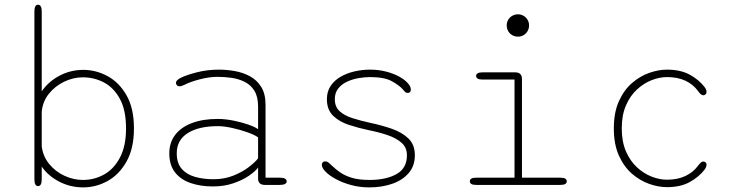

<svg xmlns="http://www.w3.org/2000/svg" viewBox="-20 -782 3135 812"><path d="M141 5Q125.5 5 125.5 -24V-733.5Q125.5 -762 141 -762Q148.5 -762 152.5 -754.8Q156.5 -747.5 156.5 -733.5V-395.5Q184 -436.5 231 -461.5Q278 -486.5 332 -486.5Q386 -486.5 435 -460Q484 -433.5 515.2 -378.8Q546.5 -324 546.5 -239Q546.5 -154.5 515.2 -99Q484 -43.5 435 -16.5Q386 10.5 332 10.5Q278 10.5 231 -13.5Q184 -37.5 156.5 -77.5V-24Q156.5 5 141 5ZM156.5 -163.5Q161.5 -121 187.8 -88.8Q214 -56.5 252.2 -38.8Q290.5 -21 330.5 -21Q379 -21 420.5 -44.2Q462 -67.5 487.5 -116Q513 -164.5 513 -239Q513 -315.5 487.5 -363Q462 -410.5 420.5 -432.8Q379 -455 330.5 -455Q290.5 -455 252 -436.8Q213.5 -418.5 187 -385.8Q160.5 -353 156.5 -309.5Z M1100 0Q1086 0 1078.8 -6.8Q1071.5 -13.5 1071.5 -26V-73.5Q1060 -57.5 1032.8 -38.8Q1005.5 -20 966.5 -6.8Q927.5 6.5 880.5 6.5Q827.5 6.5 785.8 -8Q744 -22.5 720 -53.2Q696 -84 696 -133.5Q696 -179 720.8 -211.5Q745.5 -244 791.5 -261.5Q837.5 -279 900.5 -279Q932 -279 967 -272Q1002 -265 1030.5 -255Q1059 -245 1071.5 -235.5V-331Q1071.5 -373.5 1055.5 -398.8Q1039.5 -424 1013.5 -436.5Q987.5 -449 957.8 -453Q928 -457 900 -457Q865 -457 824.8 -446.5Q784.5 -436 760.5 -423.5Q754.5 -420.5 749 -418.8Q743.5 -417 739.5 -417Q732 -417 728 -421.8Q724 -426.5 724 -431.5Q724 -437 729 -442.2Q734 -447.5 743.5 -452.5Q770 -465.5 813.8 -476.5Q857.5 -487.5 906.5 -487.5Q938.5 -487.5 972.8 -481.5Q1007 -475.5 1036.5 -459.8Q1066 -444 1084.5 -414.8Q1103 -385.5 1103 -339V-30.5H1164Q1178 -30.5 1185.2 -26.5Q1192.5 -22.5 1192.5 -15Q1192.5 -8 1185.2 -4Q1178 0 1164 0ZM1071.5 -201Q1057.5 -211.5 1026.5 -222.5Q995.5 -233.5 961.2 -241Q927 -248.5 901.5 -248.5Q821 -248.5 774.2 -219.2Q727.5 -190 727.5 -133.5Q727.5 -92 748.5 -68Q769.5 -44 804.8 -34Q840 -24 882.5 -24Q929 -24 967.5 -39.5Q1006 -55 1033 -76Q1060 -97 1071.5 -112.5Z M1541.5 10.5Q1502 10.5 1465.8 0.8Q1429.5 -9 1401.5 -24Q1373.5 -39 1357.2 -55.5Q1341 -72 1341 -85Q1341 -91 1344.8 -95.2Q1348.5 -99.5 1355 -99.5Q1362.5 -99.5 1368 -95.5Q1373.5 -91.5 1382.5 -82.5Q1398 -67.5 1417.8 -53.5Q1437.5 -39.5 1467.5 -30.2Q1497.5 -21 1543 -21Q1613 -21 1657 -45.8Q1701 -70.5 1701 -125.5Q1701 -158 1678.5 -178Q1656 -198 1619.2 -210.5Q1582.5 -223 1539.5 -231.5Q1496.5 -240.5 1455.8 -253.8Q1415 -267 1388.8 -292.5Q1362.5 -318 1362.5 -362.5Q1362.5 -395 1378.2 -418.5Q1394 -442 1420.2 -457.2Q1446.5 -472.5 1479 -480Q1511.5 -487.5 1545 -487.5Q1580.5 -487.5 1611.8 -479.5Q1643 -471.5 1666.8 -458.8Q1690.5 -446 1704 -431.2Q1717.5 -416.5 1717.5 -403Q1717.5 -397 1714.2 -393Q1711 -389 1705 -389Q1698.5 -389 1694.5 -392.2Q1690.5 -395.5 1683.5 -404Q1670 -420 1638.2 -438Q1606.5 -456 1545 -456Q1523.5 -456 1497.8 -451.8Q1472 -447.5 1448.8 -437Q1425.5 -426.5 1410.8 -408.2Q1396 -390 1396 -362.5Q1396 -330.5 1416 -312Q1436 -293.5 1470.2 -282.5Q1504.5 -271.5 1548 -262Q1593 -252.5 1636 -237.8Q1679 -223 1706.8 -196.8Q1734.5 -170.5 1734.5 -125.5Q1734.5 -80 1708.2 -49.8Q1682 -19.5 1638.2 -4.5Q1594.5 10.5 1541.5 10.5Z M1993.5 -30.5H2156V-445.5H2020.5Q2006.5 -445.5 2000 -449.8Q1993.5 -454 1993.5 -461Q1993.5 -468 2000 -472Q2006.5 -476 2020.5 -476H2159Q2187.5 -476 2187.5 -447.5V-30.5H2350Q2364 -30.5 2370.5 -26.5Q2377 -22.5 2377 -15Q2377 -8 2370.5 -4Q2364 0 2350 0H1993.5Q1979.5 0 1973.2 -4Q1967 -8 1967 -15Q1967 -22.5 1973.2 -26.5Q1979.5 -30.5 1993.5 -30.5ZM2123 -674.5Q2123 -687.5 2129.2 -698.2Q2135.5 -709 2146.5 -715.2Q2157.5 -721.5 2170.5 -721.5Q2183.5 -721.5 2194.2 -715.2Q2205 -709 2211.2 -698.2Q2217.5 -687.5 2217.5 -674.5Q2217.5 -661.5 2211.2 -650.5Q2205 -639.5 2194.2 -633.2Q2183.5 -627 2170.5 -627Q2157.5 -627 2146.5 -633.2Q2135.5 -639.5 2129.2 -650.5Q2123 -661.5 2123 -674.5Z M2800.5 9.5Q2765 9.5 2725.8 -4.2Q2686.5 -18 2652.5 -47.5Q2618.5 -77 2597.2 -124.5Q2576 -172 2576 -239Q2576 -306 2597.2 -353.5Q2618.5 -401 2652.5 -430.5Q2686.5 -460 2725.8 -473.8Q2765 -487.5 2800.5 -487.5Q2858.5 -487.5 2897.8 -465.8Q2937 -444 2960 -413.5Q2964.5 -407.5 2966.2 -402.5Q2968 -397.5 2968 -393.5Q2968 -386.5 2963.5 -382.8Q2959 -379 2954 -379Q2949 -379 2943.8 -383.5Q2938.5 -388 2932 -397Q2912 -425 2879 -440.5Q2846 -456 2800.5 -456Q2769.5 -456 2736 -443Q2702.5 -430 2673.8 -403.5Q2645 -377 2627.2 -336Q2609.5 -295 2609.5 -239Q2609.5 -183 2627.2 -142Q2645 -101 2673.8 -74.5Q2702.5 -48 2736 -35Q2769.5 -22 2800.5 -22Q2846 -22 2879 -37.8Q2912 -53.5 2932 -81Q2938.5 -89.5 2943.8 -94.2Q2949 -99 2954 -99Q2959 -99 2963.5 -95.5Q2968 -92 2968 -85Q2968 -80.5 2966 -75.5Q2964 -70.5 2960 -65Q2937 -34.5 2897.8 -12.5Q2858.5 9.5 2800.5 9.5Z"/></svg>

Font: Sono ExtraLight
Style: Regular
Weight: 200
Designer: Tyler Finck
Foundry: Tyler Finck
Version: Version 2.112